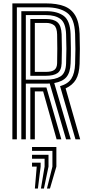

<svg xmlns="http://www.w3.org/2000/svg" viewBox="-20 -820 522 1130"><path d="M52.8 0V-800H251Q314 -800 357 -783.9Q400 -767.8 423 -728.9Q446 -690 448.5 -621.5Q450 -574.5 450.1 -532.2Q450.2 -490 448.5 -444Q446.2 -385.2 426.9 -352.1Q407.5 -319 366.2 -299.8L452 0H424.2L333.5 -313Q380.5 -326.2 400.2 -357.4Q420 -388.5 422 -444.8Q423.8 -491.5 423.8 -532.1Q423.8 -572.8 422 -620.5Q418.8 -712 375.1 -744.5Q331.5 -777 251 -777H79.2V0ZM105.5 0V-754.2H251Q317.5 -754.2 355 -726.5Q392.5 -698.8 395.5 -619.8Q396.8 -581.2 397.1 -538.5Q397.5 -495.8 395.5 -445.8Q393.2 -392.8 370.8 -366.2Q348.2 -339.8 299.2 -331.2L396.5 0H368.8L272.5 -328.8Q267.2 -328.2 261.9 -328.1Q256.5 -328 250.8 -328H132V0ZM132 -351H250.8Q305.5 -351 336.2 -370.5Q367 -390 369 -446.8Q370.8 -492.2 370.8 -532.9Q370.8 -573.5 369 -618.8Q366.5 -685 336.1 -708.1Q305.8 -731.2 251 -731.2H132ZM158.5 -374V-708.2H251Q295.8 -708.2 318.2 -688.8Q340.8 -669.2 342.8 -618Q344.2 -571.2 344.2 -531.2Q344.2 -491.2 342.8 -447.5Q341 -405 318 -389.5Q295 -374 250.8 -374ZM185 -397H250.8Q284.2 -397 299.9 -408.6Q315.5 -420.2 316.2 -448.5Q317.2 -489 317.2 -533.6Q317.2 -578.2 316.2 -617Q315.2 -658 297.9 -671.6Q280.5 -685.2 251 -685.2H185ZM158.5 0V-305.2H221.5Q229.5 -305.2 237.4 -305.2Q245.2 -305.2 253.2 -305.2L341 0H313.2L233.8 -282.2Q230 -282.2 222.5 -282.2H185V0ZM256.2 289.8 288.5 160.5V68H168.5V45H311.8V160.5L274 289.8ZM220.8 289.8 242.5 160.5V114.2H168.5V91.2H265.5V160.5L238.5 289.8ZM185.2 289.8 196.2 160.5H168.5V137.5H219.2V160.5L203 289.8Z"/></svg>

Font: Big Shoulders Inline Text ExtraBold
Style: Regular
Weight: 800
Designer: Patric King
Foundry: XO Type Co
Version: Version 1.000